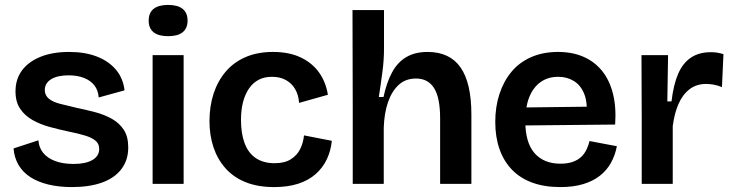

<svg xmlns="http://www.w3.org/2000/svg" viewBox="-20 -747 2975 780"><path d="M272 13Q219 13 176 2.5Q133 -8 102.5 -28Q72 -48 55 -77.5Q38 -107 35 -144L136 -177Q138 -148 155 -126.5Q172 -105 203.5 -93Q235 -81 279 -81Q328 -81 355.5 -97Q383 -113 383 -142Q383 -163 368 -175.5Q353 -188 325 -196.5Q297 -205 257 -213Q219 -221 181 -231.5Q143 -242 112 -259.5Q81 -277 62 -305Q43 -333 43 -376Q43 -425 69 -460.5Q95 -496 144 -516Q193 -536 261 -536Q325 -536 373 -517.5Q421 -499 450.5 -464.5Q480 -430 486 -380L381 -351Q379 -380 363.5 -400Q348 -420 321 -430.5Q294 -441 259 -441Q213 -441 187.5 -425Q162 -409 162 -381Q162 -360 178 -346.5Q194 -333 223 -325.5Q252 -318 291 -309Q330 -301 367.5 -291Q405 -281 435 -264Q465 -247 483 -219.5Q501 -192 501 -148Q501 -97 473.5 -60.5Q446 -24 395 -5.5Q344 13 272 13Z M600 0V-523H726V0ZM663 -600Q624 -600 604 -616Q584 -632 584 -663Q584 -695 604 -711Q624 -727 663 -727Q702 -727 722 -711Q742 -695 742 -663Q742 -632 722 -616Q702 -600 663 -600Z M1094 13Q1027 13 977.5 -7Q928 -27 895.5 -64Q863 -101 847 -149.5Q831 -198 831 -255Q831 -315 847.5 -366Q864 -417 896.5 -455.5Q929 -494 977.5 -515Q1026 -536 1089 -536Q1155 -536 1202 -513.5Q1249 -491 1276.5 -452Q1304 -413 1312 -362L1195 -329Q1193 -361 1179 -385Q1165 -409 1141 -422Q1117 -435 1085 -435Q1054 -435 1031 -423Q1008 -411 992 -388Q976 -365 967.5 -333Q959 -301 959 -260Q959 -204 974 -164.5Q989 -125 1019.5 -104.5Q1050 -84 1096 -84Q1136 -84 1161.5 -100Q1187 -116 1199.5 -141.5Q1212 -167 1215 -197L1328 -175Q1324 -134 1307.5 -99.5Q1291 -65 1262 -39.5Q1233 -14 1191 -0.5Q1149 13 1094 13Z M1413 0V-312L1412 -706H1540V-548Q1540 -528 1538.5 -504Q1537 -480 1533.5 -454.5Q1530 -429 1526.5 -403.5Q1523 -378 1519 -353H1538Q1551 -413 1573 -453.5Q1595 -494 1630.5 -515Q1666 -536 1717 -536Q1807 -536 1851 -473Q1895 -410 1895 -282V0H1768V-266Q1768 -350 1743.5 -389Q1719 -428 1670 -428Q1628 -428 1600 -402.5Q1572 -377 1556.5 -332.5Q1541 -288 1539 -229V0Z M2256 13Q2192 13 2142.5 -5Q2093 -23 2059.5 -58Q2026 -93 2009 -142Q1992 -191 1992 -252Q1992 -313 2009 -365Q2026 -417 2058 -455.5Q2090 -494 2138 -515Q2186 -536 2247 -536Q2305 -536 2350 -516.5Q2395 -497 2425.5 -459.5Q2456 -422 2470 -367Q2484 -312 2479 -241L2073 -237V-310L2402 -314L2362 -273Q2368 -328 2354 -364Q2340 -400 2312 -417.5Q2284 -435 2248 -435Q2206 -435 2176 -413.5Q2146 -392 2130 -352Q2114 -312 2114 -255Q2114 -168 2151.5 -125Q2189 -82 2257 -82Q2286 -82 2307 -89.5Q2328 -97 2341.5 -110Q2355 -123 2363 -140Q2371 -157 2375 -174L2486 -153Q2479 -116 2462 -85.5Q2445 -55 2417 -33Q2389 -11 2349 1Q2309 13 2256 13Z M2587 0V-263L2586 -523H2694L2691 -335H2708Q2716 -403 2735 -447Q2754 -491 2787 -513Q2820 -535 2868 -535Q2879 -535 2891 -533.5Q2903 -532 2919 -527L2913 -393Q2897 -400 2880 -403Q2863 -406 2848 -406Q2810 -406 2782 -385Q2754 -364 2737 -326Q2720 -288 2713 -235V0Z"/></svg>

Font: Bricolage Grotesque 28pt SemiBold
Style: Regular
Weight: 600
Version: Version 1.001;gftools[0.9.33.dev8+g029e19f]